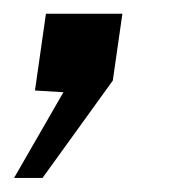

<svg xmlns="http://www.w3.org/2000/svg" viewBox="-32 -134 286 280"><path d="M60.5 0.5 19 -2 35 -114H146.5L132.5 -16.5L30 125.5H-11.5Z"/></svg>

Font: 1883 Sans
Style: Italic
Weight: 400
Italic angle: -8°
Designer: 1883 Sans project is a fork of Public Sans.
Version: Version 1.009